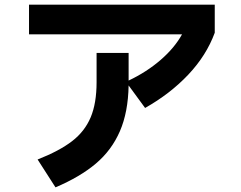

<svg xmlns="http://www.w3.org/2000/svg" viewBox="-20 -771 1040 827"><path d="M105 -751H905V-630Q869 -532 791 -449.5Q713 -367 605 -306L534 -403Q532 -288 496.5 -206Q461 -124 393 -66.5Q325 -9 219 36L142 -84Q236 -121 290.5 -163Q345 -205 370.5 -265.5Q396 -326 396 -417V-543H534V-424Q612 -461 672 -513Q732 -565 764 -623H105Z"/></svg>

Font: IBM Plex Sans JP
Style: Bold
Weight: 700
Designer: Mike Abbink; Paul van der Laan; Pieter van Rosmalen; Wujin Sim; Yejin Wi; Jinhee Kim; Boomi Park; Yona Kim; Kichan Ma
Foundry: Sandoll Inc.
Version: Version 1.001